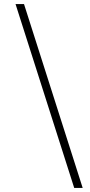

<svg xmlns="http://www.w3.org/2000/svg" viewBox="-20 -822 447 952"><path d="M348 110 57 -802H99L390 110Z"/></svg>

Font: Literata 36pt Light
Style: Italic
Weight: 300
Italic angle: -2°
Designer: Latin by Veronika Burian and Jose Scaglione. Greek by Irene Vlachou. Cyrillic by Vera Evstafieva
Foundry: TypeTogether
Version: Version 3.002